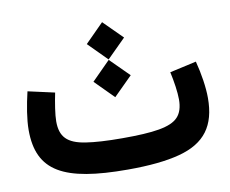

<svg xmlns="http://www.w3.org/2000/svg" viewBox="-74 -762 1027 857"><g transform="rotate(-10 439.0 -334.0)"><path d="M700.7 -395C710.4 -351.6 717.8 -301.8 717.8 -269C717.8 -234.4 709.5 -207.5 692.4 -189.5C658.2 -152.8 580.1 -142.1 439.5 -142.1C369.6 -142.1 314.5 -145.5 273.9 -151.9C192.4 -164.6 161.1 -197.3 161.1 -267.1C161.1 -282.7 163.1 -302.2 166.5 -326.2C169.9 -350.1 174.3 -373 178.7 -395L58.1 -421.9C43.9 -361.8 33.2 -298.8 33.2 -250.5C33.2 -63.5 147.9 0 439.5 0C536.6 0 614.7 -7.8 674.8 -23.9C793.9 -55.7 846.2 -127.4 846.2 -252.9C846.2 -301.8 836.4 -363.8 821.3 -421.9ZM439.5 -499 524.4 -583.5 439.5 -668 355.5 -583.5ZM439.5 -328.1 524.4 -412.6 439.5 -497.1 355.5 -412.6Z"/></g></svg>

Font: Estedad Bold
Style: Regular
Weight: 700
Designer: Amin Abedi
Version: Version 7.3